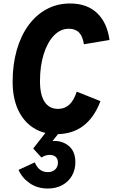

<svg xmlns="http://www.w3.org/2000/svg" viewBox="-20 -753 648 1102"><path d="M304.5 17Q227.5 17 170.8 -19.8Q114 -56.5 83.2 -124Q52.5 -191.5 52.5 -283Q52.5 -382.5 76 -465Q99.5 -547.5 143.2 -607.5Q187 -667.5 247.5 -700.2Q308 -733 382 -733Q479 -733 537 -678.2Q595 -623.5 608.5 -523.5L461.5 -499Q455 -544 434 -566Q413 -588 375 -588Q327 -588 289.5 -549Q252 -510 230.8 -442Q209.5 -374 209.5 -287Q209.5 -209 236 -168.5Q262.5 -128 313.5 -128Q351 -128 377.2 -151.8Q403.5 -175.5 420.5 -227L556.5 -172.5Q485 17 304.5 17ZM254.5 329Q194 329 150 298.2Q106 267.5 86.5 222L179.5 179Q203 235 254.5 235Q280.5 235 296.5 220Q312.5 205 312.5 180Q312.5 159.5 300.2 147.8Q288 136 264.5 136Q241.5 136 218 151L170.5 99.5L256 -9.5H334.5L229.5 120.5L195.5 91Q217 73.5 241.8 64.8Q266.5 56 292 56Q342.5 56 377.5 87Q412.5 118 412.5 179Q412.5 221.5 393 255.5Q373.5 289.5 338 309.2Q302.5 329 254.5 329Z"/></svg>

Font: Google Sans Code
Style: Italic
Weight: 400
Italic angle: -10°
Monospace: yes
Designer: Google Sans Code Authors
Foundry: Google LLC
Version: Version 6.000